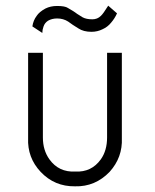

<svg xmlns="http://www.w3.org/2000/svg" viewBox="-20 -646 545 676"><path d="M94 -553 129 -530Q129 -541 133 -552Q137 -565 149 -573Q163 -581 181 -581Q203 -581 220 -570Q236 -558 256 -546Q274 -534 302 -534Q323 -534 341 -543Q359 -551 371 -566Q384 -581 392 -599L361 -626Q343 -597 335 -590Q323 -578 305 -578Q284 -578 271 -585Q245 -601 245 -602Q243 -604 219 -618Q209 -625 181 -625Q158 -625 140 -616Q118 -604 109 -590Q97 -574 94 -553ZM409 -160V-460H357V-162Q357 -116 335 -85Q302 -39 245 -42Q187 -39 154 -85Q131 -117 131 -162V-460H79V-160Q76 -91 123 -41Q172 11 244 10Q315 12 366 -41Q412 -92 409 -160Z"/></svg>

Font: NM-font
Style: Light
Weight: 500
Designer: ""
Foundry: ""
Version: ""